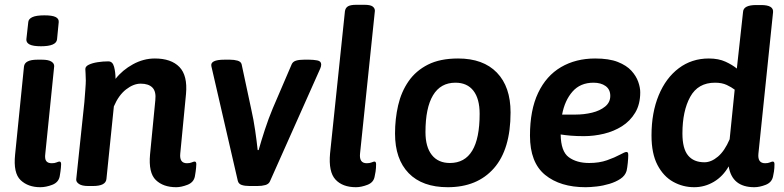

<svg xmlns="http://www.w3.org/2000/svg" viewBox="-20 -774 3272 801"><path d="M151 -581Q118 -581 103.5 -588.5Q89 -596 90 -610L98 -682Q99 -695 115 -702.5Q131 -710 165 -710Q198 -710 212 -703Q226 -696 225 -682L218 -610Q215 -581 151 -581ZM148 7Q97 7 66 -22.5Q35 -52 43 -129L80 -496Q83 -525 136 -525H155Q182 -525 194.5 -517Q207 -509 206 -497L169 -133Q166 -111 173 -102Q180 -93 196 -93Q208 -93 216 -96.5Q224 -100 228 -100Q235 -100 235 -89Q235 -86 234 -73.5Q233 -61 229 -38Q224 -13 198 -3Q172 7 148 7Z M715 7Q661 7 630 -23Q599 -53 606 -130L628 -356Q632 -392 616 -408.5Q600 -425 567 -425Q537 -425 506 -401Q475 -377 455 -330L424 -27Q421 2 368 2H348Q322 2 309.5 -6.5Q297 -15 298 -26L332 -348Q334 -374 336 -400Q338 -426 338 -438Q338 -456 337 -467Q336 -478 336 -486Q336 -497 350.5 -504Q365 -511 387 -514.5Q409 -518 432 -518Q450 -518 456 -495Q462 -472 462 -445Q491 -482 535 -506Q579 -530 626 -530Q694 -530 728.5 -494.5Q763 -459 756 -382L732 -133Q728 -93 760 -93Q772 -93 780 -96.5Q788 -100 792 -100Q799 -100 799 -89Q799 -86 798 -73.5Q797 -61 793 -38Q788 -13 762 -3Q736 7 715 7Z M1021 2Q1001 2 988 -2.5Q975 -7 972 -20L862 -497Q855 -525 917 -525H939Q957 -525 971 -521Q985 -517 988 -506L1028 -319Q1038 -275 1044.5 -230Q1051 -185 1055 -148H1059Q1070 -187 1085 -233Q1100 -279 1118 -322L1197 -506Q1202 -517 1215 -521Q1228 -525 1248 -525H1270Q1287 -525 1303.5 -522Q1320 -519 1320 -505Q1320 -497 1316 -488L1106 -17Q1101 -6 1087 -2Q1073 2 1054 2Z M1465 7Q1409 7 1379.5 -25Q1350 -57 1357 -134L1419 -727Q1421 -741 1431.5 -747.5Q1442 -754 1467 -754H1500Q1525 -754 1534.5 -747Q1544 -740 1544 -729L1482 -133Q1478 -93 1510 -93Q1522 -93 1530.5 -96.5Q1539 -100 1542 -100Q1549 -100 1549 -89Q1549 -86 1548.5 -73.5Q1548 -61 1543 -38Q1539 -13 1513 -3Q1487 7 1465 7Z M1848 7Q1742 7 1685 -51.5Q1628 -110 1628 -217Q1628 -278 1641 -334.5Q1654 -391 1684.5 -435Q1715 -479 1765.5 -504.5Q1816 -530 1891 -530Q1996 -530 2053 -471Q2110 -412 2110 -305Q2110 -151 2040.5 -72Q1971 7 1848 7ZM1857 -94Q1981 -94 1981 -299Q1981 -362 1955 -395.5Q1929 -429 1880 -429Q1818 -429 1786.5 -376.5Q1755 -324 1755 -223Q1755 -161 1781.5 -127.5Q1808 -94 1857 -94Z M2463 -530Q2521 -530 2557.5 -515.5Q2594 -501 2614 -479Q2634 -457 2642.5 -433Q2651 -409 2651 -389Q2651 -339 2630 -304Q2609 -269 2575 -247.5Q2541 -226 2499.5 -216Q2458 -206 2416 -206Q2385 -206 2361.5 -208Q2338 -210 2319 -213Q2320 -142 2353 -118Q2386 -94 2438 -94Q2480 -94 2512.5 -105.5Q2545 -117 2566 -128.5Q2587 -140 2593 -140Q2596 -140 2598.5 -138Q2601 -136 2601 -127Q2601 -114 2599 -94Q2597 -74 2594 -61Q2588 -41 2568.5 -28Q2549 -15 2522.5 -7Q2496 1 2469 4Q2442 7 2423 7Q2317 7 2254 -44.5Q2191 -96 2191 -208Q2191 -315 2225 -386.5Q2259 -458 2320.5 -494Q2382 -530 2463 -530ZM2456 -429Q2401 -429 2368.5 -392Q2336 -355 2325 -296H2381Q2417 -296 2450 -304Q2483 -312 2504.5 -329.5Q2526 -347 2526 -374Q2526 -401 2506.5 -415Q2487 -429 2456 -429Z M2876 7Q2829 7 2788.5 -15.5Q2748 -38 2723 -85.5Q2698 -133 2698 -209Q2698 -304 2728 -376.5Q2758 -449 2812 -489.5Q2866 -530 2937 -530Q2978 -530 3007 -516.5Q3036 -503 3054 -488L3080 -725Q3082 -753 3135 -753H3155Q3209 -753 3205 -722L3144 -133Q3140 -93 3172 -93Q3184 -93 3192 -96.5Q3200 -100 3204 -100Q3211 -100 3211 -89Q3211 -86 3210.5 -73.5Q3210 -61 3205 -38Q3200 -13 3174.5 -3Q3149 7 3127 7Q3034 7 3020 -80Q2996 -38 2958 -15.5Q2920 7 2876 7ZM2919 -97Q2947 -97 2975 -120.5Q3003 -144 3024 -193L3045 -400Q3032 -410 3012 -419.5Q2992 -429 2963 -429Q2892 -429 2859.5 -370Q2827 -311 2827 -217Q2827 -154 2850.5 -125.5Q2874 -97 2919 -97Z"/></svg>

Font: Asap SemiBold
Style: Italic
Weight: 600
Italic angle: -6°
Designer: Pablo Cosgaya
Foundry: Omnibus-Type
Version: Version 3.001; ttfautohint (v1.8.3)